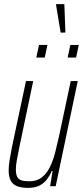

<svg xmlns="http://www.w3.org/2000/svg" viewBox="-20 -903 402 931"><path d="M116 8Q83 8 62 -0.5Q41 -9 31.5 -28Q22 -47 22 -78Q22 -98 26.5 -126.5Q31 -155 38 -190L106 -510H141L75 -195Q67 -157 62 -129Q57 -101 57 -81Q57 -58 63.5 -45.5Q70 -33 84.5 -28.5Q99 -24 122 -24Q159 -24 183 -43Q207 -62 222.5 -94Q238 -126 248 -165.5Q258 -205 267 -246L323 -510H357L250 0H223L235 -74H231Q223 -54 209 -35Q195 -16 173 -4Q151 8 116 8ZM308 -624 321 -685H362L349 -624ZM156 -624 169 -685H210L197 -624ZM274 -745 252 -878V-883H292L297 -750L296 -745Z"/></svg>

Font: Saira ExtraCondensed Thin
Style: Italic
Weight: 250
Width: 2
Italic angle: -12°
Designer: Hector Gatti with collaboration of the Omnibus-Type team
Foundry: Omnibus-Type
Version: Version 1.101